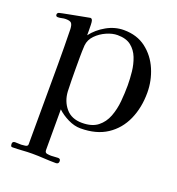

<svg xmlns="http://www.w3.org/2000/svg" viewBox="-132 -644 872 945"><g transform="rotate(20 304.0 -171.0)"><path d="M467 -286Q467 -320 463 -357.5Q459 -395 446 -428Q433 -461 407 -481.5Q381 -502 336 -502Q309 -502 278.5 -488.5Q248 -475 225.5 -452Q203 -429 200 -399Q198 -368 198 -336Q198 -304 198 -272Q198 -244 198.5 -215.5Q199 -187 200 -158Q203 -107 233 -71.5Q263 -36 318 -36Q370 -36 400 -59.5Q430 -83 444.5 -121Q459 -159 463 -202.5Q467 -246 467 -286ZM570 -285Q570 -207 542 -144Q514 -81 458.5 -44.5Q403 -8 320 -8Q288 -8 254.5 -24.5Q221 -41 198 -63V150Q198 164 209.5 166Q221 168 231 168Q240 168 249 167Q258 166 267 166Q280 166 280 179Q280 194 265 194Q234 194 203 192Q172 190 141 190Q115 190 89.5 192Q64 194 38 194Q31 194 29.5 189Q28 184 28 180Q28 166 42 166Q50 166 58 166.5Q66 167 74 167Q81 167 94.5 165Q108 163 108 153Q108 49 108.5 -56Q109 -161 109 -265Q109 -312 108.5 -358Q108 -404 107 -450Q106 -472 99 -480.5Q92 -489 69 -489Q59 -489 49 -486.5Q39 -484 29 -484Q18 -484 18 -494Q18 -503 27 -506Q29 -507 45 -510Q61 -513 83.5 -517.5Q106 -522 128 -526Q150 -530 165 -533Q180 -536 181 -536Q189 -536 192 -526Q194 -520 194.5 -504.5Q195 -489 195 -473.5Q195 -458 195 -450Q223 -487 266.5 -511.5Q310 -536 357 -536Q426 -536 473.5 -499.5Q521 -463 545.5 -405.5Q570 -348 570 -285Z"/></g></svg>

Font: Kaisei Tokumin
Style: Regular
Weight: 400
Designer: Font-Kai, 金井和夫
Foundry: KAZUO KANAI
Version: Version 5.003